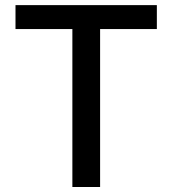

<svg xmlns="http://www.w3.org/2000/svg" viewBox="-20 -748 689 768"><path d="M42 -631.8V-727.5H607.4V-631.8H380.4V0H269.5V-631.8Z"/></svg>

Font: Inter 16pt Medium
Style: Regular
Weight: 500
Version: Version 4.001;git-66647c0bb